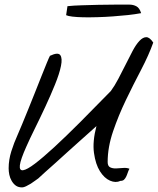

<svg xmlns="http://www.w3.org/2000/svg" viewBox="-20 -814 686 835"><path d="M17.6 -82Q17.6 -119.1 29.3 -156.2Q41 -193.4 56.6 -227.5Q63.5 -243.2 75.7 -272.5Q87.9 -301.8 102.5 -337.9Q117.2 -374 132.3 -412.1Q147.5 -450.2 160.6 -483.4Q173.8 -516.6 183.6 -540.5Q193.4 -564.5 197.3 -571.3Q232.4 -587.9 242.2 -574.2Q252 -560.5 245.1 -526.9Q238.3 -493.2 219.2 -446.3Q200.2 -399.4 177.2 -350.1Q154.3 -300.8 131.3 -254.4Q108.4 -208 94.7 -176.8Q69.3 -120.1 66.4 -95.7Q63.5 -71.3 80.6 -73.7Q97.7 -76.2 132.3 -102.5Q167 -128.9 216.3 -174.3Q265.6 -219.7 327.6 -281.7Q389.6 -343.8 461.9 -418Q478.5 -440.4 494.6 -471.2Q510.7 -502 526.4 -533.2Q542 -564.5 556.6 -592.3Q571.3 -620.1 586.4 -636.2Q601.6 -652.3 616.2 -652.3Q630.9 -652.3 646.5 -628.9Q627 -574.2 593.8 -510.7Q560.5 -447.3 527.8 -379.4Q495.1 -311.5 471.7 -242.7Q448.2 -173.8 448.2 -109.4Q448.2 -91.8 459 -86.4Q469.7 -81.1 484.4 -81.5Q499 -82 515.1 -83.5Q531.2 -85 543 -80.1Q538.1 -71.3 535.2 -62Q532.2 -52.7 528.3 -44.9Q524.4 -37.1 519 -32.2Q513.7 -27.3 502.9 -27.3Q483.4 -17.6 458.5 -28.3Q433.6 -39.1 414.6 -69.3Q395.5 -99.6 388.7 -148.9Q381.8 -198.2 399.4 -265.6Q389.6 -256.8 370.1 -239.3Q350.6 -221.7 325.2 -199.2Q299.8 -176.8 272.5 -151.9Q245.1 -127 220.2 -104.5Q195.3 -82 175.3 -64.5Q155.3 -46.9 146.5 -38.1Q141.6 -35.2 132.8 -28.3Q124 -21.5 113.8 -15.1Q103.5 -8.8 93.3 -3.9Q83 1 76.2 1Q59.6 1 48.8 -6.8Q38.1 -14.6 30.8 -27.3Q23.4 -40 20.5 -54.2Q17.6 -68.4 17.6 -82ZM273.4 -787.1Q299.8 -790 335 -791Q370.1 -792 407.2 -793Q444.3 -793.9 479.5 -793.9H543Q559.6 -793.9 573.2 -786.6Q586.9 -779.3 593.8 -756.8Q568.4 -752 536.6 -748.5Q504.9 -745.1 471.2 -742.7Q437.5 -740.2 404.3 -739.3Q371.1 -738.3 343.3 -738.8Q315.4 -739.3 295.4 -741.7Q275.4 -744.1 267.6 -748Z"/></svg>

Font: La Belle Aurore
Style: Regular
Weight: 400
Version: Version 1.001 2001